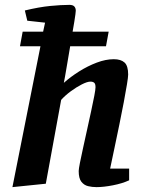

<svg xmlns="http://www.w3.org/2000/svg" viewBox="-20 -758 601 788"><path d="M31 10 146 -568H62L73 -628H157L165 -665L92 -673L82 -715Q140 -729 185.5 -733.5Q231 -738 265 -738Q279 -738 285 -731.5Q291 -725 291 -714Q291 -711 289.5 -699Q288 -687 285 -669Q282 -651 278 -628H426L415 -568H268Q262 -533 256.5 -500Q251 -467 247 -444.5Q243 -422 242 -418Q270 -443 305 -465Q340 -487 377 -501Q414 -515 447 -515Q476 -515 491 -501.5Q506 -488 506 -452Q506 -442 501 -411.5Q496 -381 488 -338.5Q480 -296 470 -247.5Q460 -199 450 -151.5Q440 -104 432 -66H510V-18Q482 -5 443.5 2.5Q405 10 376 10Q358 10 341.5 6Q325 2 314 -12Q303 -26 303 -56Q303 -64 308 -89.5Q313 -115 321 -151Q329 -187 337.5 -226Q346 -265 354 -301.5Q362 -338 367 -364.5Q372 -391 372 -400Q372 -414 366.5 -418.5Q361 -423 351 -423Q338 -423 315.5 -411.5Q293 -400 270 -383Q247 -366 231 -348L168 -4Z"/></svg>

Font: Manuale
Style: Italic
Weight: 400
Italic angle: -11°
Designer: Eduardo Tunni / Pablo Cosgaya
Foundry: Eduardo Tunni / Pablo Cosgaya
Version: Version 1.002